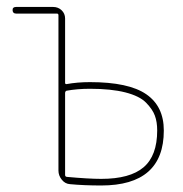

<svg xmlns="http://www.w3.org/2000/svg" viewBox="-20 -540 540 566"><path d="M171.9 -265.6V-24.4Q171.9 -19.5 176.8 -18.6Q241.2 -12.7 278.3 -12.7Q363.3 -12.7 403.3 -46.9Q443.4 -81.1 443.4 -155.3Q443.4 -180.7 436.5 -199.2Q429.7 -217.8 410.6 -237.3Q391.6 -256.8 349.6 -267.6Q307.6 -278.3 245.1 -278.3Q208 -278.3 175.8 -272.5Q171.9 -270.5 171.9 -265.6ZM27.3 -500Q17.6 -500 17.1 -509.8Q16.6 -519.5 27.3 -519.5H136.7Q151.4 -519.5 161.6 -509.8Q171.9 -500 171.9 -485.4V-295.9Q171.9 -292 175.8 -292Q208 -297.9 245.1 -297.9Q359.4 -297.9 411.1 -262.2Q462.9 -226.6 462.9 -155.3Q462.9 6.8 278.3 6.8Q227.5 6.8 186.5 2.9Q171.9 2 162.1 -10.3Q152.3 -22.5 152.3 -37.1V-495.1Q152.3 -500 147.5 -500Z"/></svg>

Font: Rounded-X Mgen+ 1m thin
Style: Regular
Weight: 100
Designer: [Source Han Sans]
Ryoko NISHIZUKA  (kana & ideographs); Paul D. Hunt (Latin, Greek & Cyrillic); Wenlong ZHANG  (bopomofo
Version: Version 1.059.20150602